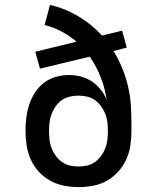

<svg xmlns="http://www.w3.org/2000/svg" viewBox="-20 -755 640 783"><path d="M300 8Q270 8 240 2Q210 -4 184 -18.5Q158 -33 137.5 -55.5Q117 -78 105 -105.5Q93 -133 88.5 -163Q84 -193 84 -223Q84 -250 87.5 -277Q91 -304 99.5 -329.5Q108 -355 123 -378Q138 -401 159.5 -417.5Q181 -434 207.5 -441.5Q234 -449 261 -449Q285 -449 309 -443Q333 -437 353.5 -423.5Q374 -410 389.5 -391Q405 -372 415 -349Q408 -396 390.5 -440.5Q373 -485 346 -524L143 -475L124 -544L292 -585Q264 -609 231 -626.5Q198 -644 162 -653L184 -735Q245 -721 299.5 -688.5Q354 -656 396 -610L478 -630L497 -561L443 -547Q463 -514 478 -478Q493 -442 502 -403.5Q511 -365 513.5 -326Q516 -287 516 -248V-221Q516 -191 511.5 -161Q507 -131 494.5 -104Q482 -77 461.5 -54.5Q441 -32 415 -17.5Q389 -3 359.5 2.5Q330 8 300 8ZM300 -76Q318 -76 335.5 -80Q353 -84 367.5 -94.5Q382 -105 392.5 -119.5Q403 -134 409.5 -150.5Q416 -167 418 -185Q420 -203 420 -220Q420 -238 418 -256Q416 -274 409.5 -290.5Q403 -307 392.5 -321.5Q382 -336 367.5 -346.5Q353 -357 335.5 -361Q318 -365 300 -365Q282 -365 264.5 -361Q247 -357 232.5 -347Q218 -337 207.5 -322Q197 -307 190.5 -290.5Q184 -274 182 -256.5Q180 -239 180 -221Q180 -203 182 -185Q184 -167 190.5 -150.5Q197 -134 207.5 -119.5Q218 -105 232.5 -94.5Q247 -84 264.5 -80Q282 -76 300 -76Z"/></svg>

Font: Iosevka HT Medium Extended
Style: Regular
Weight: 500
Width: 7
Monospace: yes
Designer: Belleve Invis
Foundry: Belleve Invis
Version: Version 32.3.0; ttfautohint (v1.8.4)